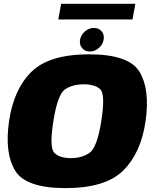

<svg xmlns="http://www.w3.org/2000/svg" viewBox="-20 -960 789 986"><path d="M316.5 6Q521.5 6 612.8 -84.2Q704 -174.5 727.5 -337.5Q751 -500.5 696.8 -590.8Q642.5 -681 437.5 -681Q232.5 -681 141.2 -591Q50 -501 26.5 -337.5Q3 -175 57.2 -84.5Q111.5 6 316.5 6ZM343.5 -148Q286.5 -148 259.5 -174.8Q232.5 -201.5 254 -337.5Q276 -476.5 314.8 -501.8Q353.5 -527 410.5 -527Q467.5 -527 494.8 -501.5Q522 -476 500 -337.5Q478.5 -201.5 439.5 -174.8Q400.5 -148 343.5 -148ZM441 -695.5Q466.5 -695.5 487.2 -713.2Q508 -731 512 -756Q517 -781.5 502.2 -799Q487.5 -816.5 462 -816.5Q437 -816.5 416.5 -799Q396 -781.5 391 -756Q387 -731 401.5 -713.2Q416 -695.5 441 -695.5ZM279.5 -860H660.5L675 -940.5H294Z"/></svg>

Font: Anybody UltraCondensed Thin Black
Style: Italic
Weight: 900
Italic angle: -10°
Version: Version 1.111